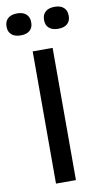

<svg xmlns="http://www.w3.org/2000/svg" viewBox="-143 -914 508 958"><g transform="rotate(-10 110.5 -435.0)"><path d="M60.1 -669.9H161.1V0H60.1ZM-46.9 -813V-814.9Q-46.9 -840.8 -30.5 -855.5Q-14.2 -870.1 16.1 -870.1Q45.9 -870.1 62 -855.5Q78.1 -840.8 78.1 -814.9V-813Q78.1 -787.6 62 -773.2Q45.9 -758.8 16.1 -758.8Q-14.2 -758.8 -30.5 -773.2Q-46.9 -787.6 -46.9 -813ZM143.1 -813V-814.9Q143.1 -840.8 159.4 -855.5Q175.8 -870.1 206.1 -870.1Q235.8 -870.1 252 -855.5Q268.1 -840.8 268.1 -814.9V-813Q268.1 -787.6 252 -773.2Q235.8 -758.8 206.1 -758.8Q175.8 -758.8 159.4 -773.2Q143.1 -787.6 143.1 -813Z"/></g></svg>

Font: LT Wave
Style: Regular
Weight: 400
Designer: Daniel Lyons
Version: Version 2.5 (Glyphs App)